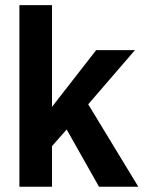

<svg xmlns="http://www.w3.org/2000/svg" viewBox="-20 -710 560 730"><path d="M233.4 -217.8 177.7 -154.3V0H53.7V-690.4H177.7V-303.7L345.7 -519.5H493.2L315.4 -313.5L505.9 0H356.4Z"/></svg>

Font: DINish
Style: Bold
Weight: 700
Designer: Bert Driehuis
Foundry: Playbeing
Version: Version 3.008; git-95204e4c-release